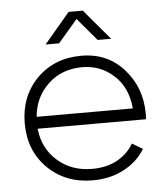

<svg xmlns="http://www.w3.org/2000/svg" viewBox="-51 -743 692 800"><g transform="rotate(-5 294.5 -343.0)"><path d="M295.9 -665Q275.4 -641.6 214.8 -570.3Q201.2 -570.3 158.2 -570.3Q184.6 -601.6 265.6 -697.3Q280.3 -697.3 325.2 -697.3Q351.6 -665 432.6 -570.3Q418.9 -570.3 376 -570.3Q356.4 -593.8 295.9 -665ZM301.8 -510.7Q412.1 -510.7 480.5 -432.6Q548.8 -355.5 548.8 -248Q548.8 -244.1 548.8 -236.3Q547.9 -227.5 547.9 -223.6Q397.5 -223.6 94.7 -223.6Q103.5 -139.6 162.1 -88.9Q220.7 -37.1 306.6 -37.1Q367.2 -37.1 412.1 -61.5Q457 -86.9 480.5 -127.9Q495.1 -119.1 524.4 -101.6Q493.2 -49.8 435.5 -19.5Q378.9 10.7 305.7 10.7Q191.4 10.7 117.2 -62.5Q43 -135.7 43 -250Q43 -362.3 115.2 -436.5Q188.5 -510.7 301.8 -510.7ZM301.8 -462.9Q216.8 -462.9 160.2 -410.2Q102.5 -357.4 94.7 -273.4Q228.5 -273.4 497.1 -273.4Q489.3 -362.3 433.6 -412.1Q377.9 -462.9 301.8 -462.9Z"/></g></svg>

Font: LeFont
Style: ExtraLight
Weight: 200
Designer: Leryon MEDIA
Version: Version 1.0